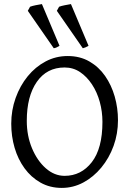

<svg xmlns="http://www.w3.org/2000/svg" viewBox="-20 -904 641 939"><path d="M35 -299Q35 -365 56.5 -425Q78 -485 115.5 -531Q153 -577 203 -603.5Q253 -630 311 -630Q371 -630 417 -603.5Q463 -577 494 -532.5Q525 -488 541 -432Q557 -376 557 -316Q557 -250 535.5 -190.5Q514 -131 475.5 -84.5Q437 -38 387.5 -11.5Q338 15 282 15Q224 15 178 -11Q132 -37 100 -81Q68 -125 51.5 -181Q35 -237 35 -299ZM481 -308Q481 -358 468 -405.5Q455 -453 430 -491Q405 -529 371.5 -551.5Q338 -574 296 -574Q209 -574 160 -503.5Q111 -433 111 -313Q111 -240 136.5 -179Q162 -118 204 -81Q246 -44 296 -44Q377 -44 429 -111Q481 -178 481 -308ZM116 -851 127 -871Q137 -875 154.5 -878.5Q172 -882 185 -884L271 -680Q262 -675 257.5 -672.5Q253 -670 243 -668ZM258 -851 269 -871Q279 -875 297 -878.5Q315 -882 327 -884L413 -680Q404 -675 398.5 -672.5Q393 -670 385 -668Z"/></svg>

Font: ChillKai
Style: Regular
Weight: 400
Designer: ChillType
Foundry: 寒蝉字型
Version: Version 2.000